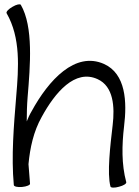

<svg xmlns="http://www.w3.org/2000/svg" viewBox="-20 -841 636 876"><path d="M10 -781C75 -668 65 -532 54 -402C43 -267 31 -128 43 3C43 10 60 14 81 12C102 10 118 3 117 -3C115 -33 112 -62 110 -92C117 -167 133 -241 170 -307C231 -419 322 -527 425 -480C498 -447 504 -354 494 -270C483 -176 468 -50 484 10C485 16 503 17 523 11C543 6 558 -3 556 -10C534 -92 536 -179 546 -264C560 -377 554 -504 455 -549C323 -608 202 -476 124 -333C115 -318 108 -302 102 -287C102 -324 103 -361 106 -398C118 -542 133 -719 75 -819C72 -824 55 -821 37 -810C19 -800 7 -787 10 -781Z"/></svg>

Font: Nupuram Light
Style: Regular
Weight: 300
Designer: Santhosh Thottingal (santhosh.thottingal@gmail.com)
Foundry: SMC
Version: Version 1.000